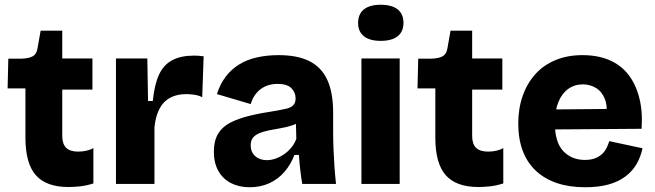

<svg xmlns="http://www.w3.org/2000/svg" viewBox="-20 -774 2756 808"><path d="M268 13Q175 13 131 -36.5Q87 -86 87 -195V-402H12L15 -527H69Q101 -528 117.5 -537Q134 -546 138 -571L151 -645H242V-528H369V-397H242V-202Q242 -168 258.5 -152Q275 -136 309 -136Q328 -136 345 -140Q362 -144 373 -151V-2Q341 8 314.5 10.5Q288 13 268 13Z M468 0V-245V-528H600L603 -349H623Q630 -419 649.5 -460.5Q669 -502 705.5 -521Q742 -540 796 -540Q804 -540 814 -539.5Q824 -539 837 -537L831 -365Q815 -373 796.5 -375.5Q778 -378 764 -378Q725 -378 696.5 -363Q668 -348 651.5 -317Q635 -286 630 -239V0Z M1030 14Q986 14 952 -3.5Q918 -21 899 -54.5Q880 -88 880 -136Q880 -181 897.5 -210.5Q915 -240 948.5 -257.5Q982 -275 1029 -286.5Q1076 -298 1136 -307Q1165 -312 1184.5 -316.5Q1204 -321 1214 -331Q1224 -341 1224 -360Q1224 -385 1206 -403Q1188 -421 1148 -421Q1120 -421 1097.5 -411Q1075 -401 1059 -382Q1043 -363 1035 -336L893 -378Q906 -420 929.5 -451Q953 -482 986 -502.5Q1019 -523 1061.5 -532.5Q1104 -542 1152 -542Q1232 -542 1282.5 -516.5Q1333 -491 1357.5 -437.5Q1382 -384 1382 -300V-219Q1382 -183 1383.5 -146.5Q1385 -110 1387.5 -73.5Q1390 -37 1394 0H1252Q1248 -23 1244 -55.5Q1240 -88 1238 -122H1219Q1205 -84 1178.5 -52.5Q1152 -21 1114.5 -3.5Q1077 14 1030 14ZM1103 -100Q1121 -100 1139.5 -106.5Q1158 -113 1175 -124.5Q1192 -136 1206 -153Q1220 -170 1227 -190L1225 -269L1247 -264Q1228 -252 1205 -245Q1182 -238 1158.5 -234Q1135 -230 1112.5 -225.5Q1090 -221 1072.5 -214Q1055 -207 1045 -195Q1035 -183 1035 -162Q1035 -134 1054 -117Q1073 -100 1103 -100Z M1501 0V-528H1662V0ZM1582 -602Q1536 -602 1511.5 -621.5Q1487 -641 1487 -677Q1487 -715 1511.5 -734.5Q1536 -754 1582 -754Q1629 -754 1653.5 -734.5Q1678 -715 1678 -678Q1678 -641 1653.5 -621.5Q1629 -602 1582 -602Z M1993 13Q1900 13 1856 -36.5Q1812 -86 1812 -195V-402H1737L1740 -527H1794Q1826 -528 1842.5 -537Q1859 -546 1863 -571L1876 -645H1967V-528H2094V-397H1967V-202Q1967 -168 1983.5 -152Q2000 -136 2034 -136Q2053 -136 2070 -140Q2087 -144 2098 -151V-2Q2066 8 2039.5 10.5Q2013 13 1993 13Z M2442 14Q2376 14 2324 -3.5Q2272 -21 2235.5 -55Q2199 -89 2180 -139Q2161 -189 2161 -254Q2161 -317 2179.5 -370Q2198 -423 2232.5 -461.5Q2267 -500 2317.5 -521Q2368 -542 2431 -542Q2495 -542 2543.5 -521.5Q2592 -501 2623.5 -461Q2655 -421 2670 -363.5Q2685 -306 2680 -232L2267 -229V-313L2588 -316L2531 -277Q2538 -327 2525 -358.5Q2512 -390 2487 -404.5Q2462 -419 2433 -419Q2398 -419 2371.5 -400Q2345 -381 2330 -345Q2315 -309 2315 -257Q2315 -175 2350.5 -138Q2386 -101 2441 -101Q2468 -101 2486 -108.5Q2504 -116 2515.5 -127.5Q2527 -139 2533.5 -153Q2540 -167 2544 -180L2684 -150Q2676 -113 2658.5 -83Q2641 -53 2611.5 -31Q2582 -9 2540.5 2.5Q2499 14 2442 14Z"/></svg>

Font: Bricolage Grotesque 96pt ExtraBold ExtraBold
Style: Regular
Weight: 800
Version: Version 1.001;gftools[0.9.33.dev8+g029e19f]